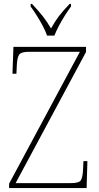

<svg xmlns="http://www.w3.org/2000/svg" viewBox="-20 -951 499 971"><path d="M26 0V-22L384 -689H126Q87 -689 77 -675Q67 -661 65 -620L63 -578H43L48 -714H415V-688L59 -25H340Q379 -25 388.5 -39Q398 -53 400 -93L402 -136H422L418 0ZM218 -771Q210 -794 196 -820.5Q182 -847 165.5 -873Q149 -899 135 -918V-931H142Q175 -896 196 -869.5Q217 -843 238 -807Q258 -843 278 -869.5Q298 -896 332 -931H339V-918Q325 -899 308.5 -873Q292 -847 278 -820.5Q264 -794 255 -771Z"/></svg>

Font: Noto Serif Tamil SemiCondensed Thin
Style: Italic
Weight: 100
Width: 4
Italic angle: -12°
Designer: Indian Type Foundry, Tom Grace, and the Monotype Design Team
Foundry: Monotype Imaging Inc.
Version: Version 2.003; ttfautohint (v1.8.4.7-5d5b)